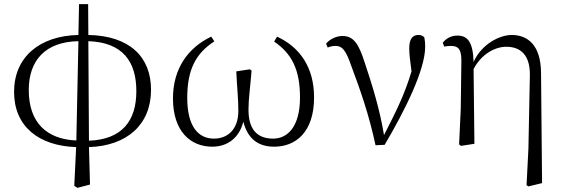

<svg xmlns="http://www.w3.org/2000/svg" viewBox="-20 -695 2720 928"><path d="M349 -16C205 -22 119 -103 119 -260C119 -403 199 -493 359 -496ZM339 203 354 213 415 197 410 16C593 10 710 -92 710 -261C710 -420 607 -522 407 -526L406 -675H362L359 -526C170 -522 48 -418 48 -251C48 -84 167 10 348 16ZM407 -496C575 -490 639 -396 639 -254C639 -112 571 -21 410 -15Z M1006 14C1081 14 1137 -30 1156 -107C1177 -25 1227 14 1305 14C1409 14 1498 -56 1498 -224C1498 -370 1429 -467 1319 -518L1305 -494C1390 -436 1430 -359 1430 -224C1430 -81 1369 -25 1300 -25C1220 -25 1181 -73 1181 -165C1181 -217 1190 -278 1196 -354L1187 -360L1122 -350C1126 -267 1132 -218 1132 -159C1132 -70 1081 -25 1014 -25C939 -25 885 -83 885 -222C885 -361 928 -438 1016 -495L1001 -518C892 -466 816 -367 816 -219C816 -61 900 14 1006 14Z M1795 7 1839 5C1938 -162 2035 -358 2035 -469C2035 -486 2034 -499 2031 -514C2024 -522 2016 -526 2002 -526C1973 -526 1958 -505 1958 -462C1958 -436 1962 -401 1969 -350C1935 -236 1894 -156 1836 -42C1816 -166 1778 -287 1743 -392C1713 -486 1688 -521 1635 -521C1607 -521 1575 -507 1556 -484L1564 -465C1574 -470 1587 -473 1603 -473C1634 -473 1652 -452 1678 -376C1719 -267 1764 -140 1795 7Z M2525 200 2534 206 2600 190 2595 -343C2594 -480 2528 -526 2453 -526C2397 -526 2309 -484 2269 -396C2266 -497 2237 -523 2190 -523C2157 -523 2133 -506 2120 -488L2127 -470C2139 -472 2149 -473 2160 -473C2196 -473 2210 -456 2210 -402L2207 -169L2199 3L2208 10L2273 0L2269 -361C2306 -433 2372 -469 2427 -469C2496 -469 2543 -429 2541 -330L2534 24Z"/></svg>

Font: Noto Serif CJK HK Light
Style: Regular
Weight: 300
Designer: Ryoko NISHIZUKA 西塚涼子 (kana & ideographs); Frank Grießhammer (Latin, Greek & Cyrillic); Wenlong ZHANG 张文龙 (bopomofo); San
Foundry: Adobe
Version: Version 2.001;hotconv 1.1.0;makeotfexe 2.6.0